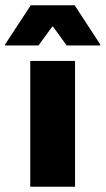

<svg xmlns="http://www.w3.org/2000/svg" viewBox="-50 -713 403 733"><path d="M65.5 0V-480.5H236.5V0ZM67.5 -693H235L332.5 -543.5V-539.5H204.5L152.5 -611.5H149.5L97 -539.5H-30.5V-543.5Z"/></svg>

Font: Anek Latin Expanded
Style: Bold
Weight: 700
Width: 7
Designer: Yesha Goshar
Foundry: Ek Type
Version: Version 1.003